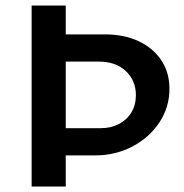

<svg xmlns="http://www.w3.org/2000/svg" viewBox="-20 -678 669 698"><path d="M95 0V-658H219V-553H361Q431 -553 483.5 -528.5Q536 -504 566 -459.5Q596 -415 596 -355Q596 -288 559.5 -233Q523 -178 461.5 -145.5Q400 -113 325 -113H174V-212H346Q383 -212 412 -227Q441 -242 457.5 -269Q474 -296 474 -332Q474 -385 437.5 -419.5Q401 -454 340 -454H219V0Z"/></svg>

Font: Ysabeau Office
Style: Bold
Weight: 700
Designer: Christian Thalmann (Catharsis Fonts)
Version: Version 2.001;gftools[0.9.30]; featfreeze: tnum,lnum,ss02